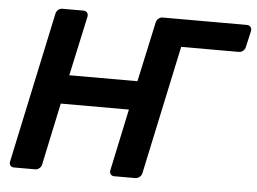

<svg xmlns="http://www.w3.org/2000/svg" viewBox="-50 -764 1107 828"><g transform="rotate(5 503.0 -350.0)"><path d="M985 -700Q996 -700 1002 -693Q1008 -686 1006 -675L990 -605Q988 -595 980 -588Q972 -581 961 -581H712L593 -24Q591 -14 582.5 -7Q574 0 563 0H473Q463 0 457.5 -7Q452 -14 454 -24L511 -292H216L159 -24Q157 -14 149 -7Q141 0 130 0H39Q29 0 23.5 -6.5Q18 -13 20 -24L159 -675Q161 -686 169 -693Q177 -700 187 -700H278Q289 -700 294.5 -693Q300 -686 298 -675L242 -417H537L593 -675Q595 -686 603 -693Q611 -700 621 -700Z"/></g></svg>

Font: Rubik Medium
Style: Italic
Weight: 500
Italic angle: -12°
Designer: Hubert and Fischer
Foundry: Hubert and Fischer
Version: Version 2.300;gftools[0.9.30]